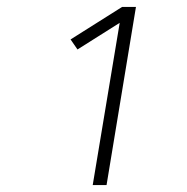

<svg xmlns="http://www.w3.org/2000/svg" viewBox="-20 -858 540 555"><path d="M248 -323 326 -792 204 -715 184 -744 333 -838H373L288 -323Z"/></svg>

Font: Iosevka Term Curly XLt Obl
Style: Regular
Weight: 200
Italic angle: -9°
Designer: Belleve Invis
Foundry: Belleve Invis
Version: Version 32.3.0